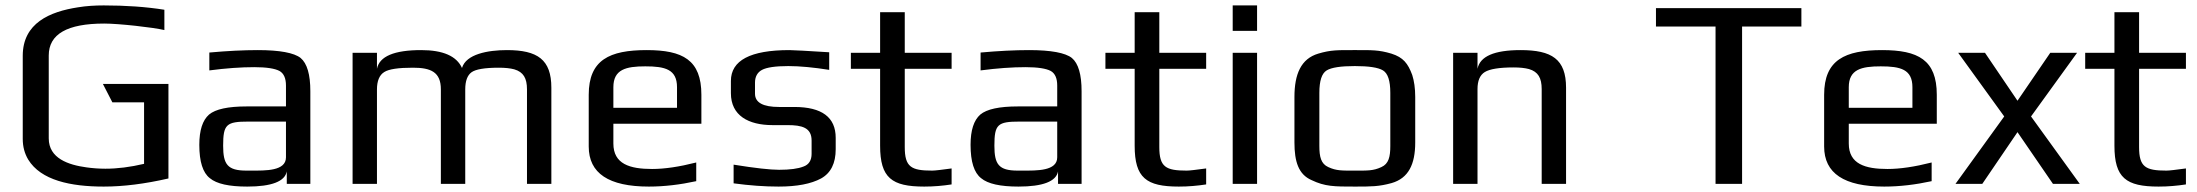

<svg xmlns="http://www.w3.org/2000/svg" viewBox="-20 -679 8112 709"><path d="M587 -568V-643C518 -654 443 -659 363 -659C330 -659 298 -657 268 -652C164 -636 64 -594 64 -473V-166C64 -137 71 -112 84 -90C131 -13 241 10 363 10C436 10 515 0 602 -20V-369H360L395 -301H512V-74C461 -62 414 -56 369 -56C344 -56 320 -58 299 -61C233 -70 160 -94 160 -168V-474C160 -553 228 -592 365 -592C418 -592 545 -578 587 -568Z M1126 0V-342C1126 -404 1114 -445 1090 -465C1066 -484 1013 -494 932 -494C879 -494 819 -491 753 -485V-419C814 -427 870 -431 919 -431C964 -431 995 -426 1012 -417C1028 -408 1036 -390 1036 -363V-286H891C822 -286 776 -276 752 -256C728 -235 716 -198 716 -144C716 -82 729 -41 755 -21C780 0 826 10 893 10C983 10 1032 -9 1039 -46V0ZM804 -141C804 -220 816 -230 897 -230H1036V-98C1036 -47 960 -49 908 -49H890C820 -49 804 -72 804 -141Z M1852 -494C1781 -494 1701 -479 1686 -428C1666 -472 1616 -494 1535 -494C1436 -494 1381 -471 1372 -425V-484H1282V0H1372V-349C1372 -380 1381 -402 1399 -413C1416 -424 1452 -429 1505 -429C1571 -429 1608 -413 1608 -349V0H1698V-349C1698 -380 1706 -401 1721 -412C1736 -423 1769 -429 1822 -429C1845 -429 1864 -427 1879 -423C1913 -413 1926 -390 1926 -349V0H2016V-355C2016 -459 1965 -494 1852 -494Z M2368 -494C2231 -494 2154 -458 2154 -329V-138C2154 -39 2228 10 2376 10C2433 10 2491 3 2551 -10V-79C2488 -63 2434 -55 2388 -55C2306 -55 2245 -73 2245 -149V-222H2570V-329C2570 -458 2501 -494 2368 -494ZM2363 -434C2436 -434 2480 -423 2480 -357V-281H2245V-357C2245 -423 2292 -434 2363 -434Z M2833 -217H2888C2941 -217 2977 -208 2977 -160V-111C2977 -87 2967 -71 2947 -64C2927 -56 2897 -52 2857 -52C2825 -52 2769 -58 2689 -71V-2C2748 6 2803 10 2855 10C2923 10 2975 0 3012 -20C3048 -40 3066 -76 3066 -128V-170C3066 -246 3015 -284 2913 -284H2857C2798 -284 2768 -300 2768 -333V-374C2768 -396 2777 -412 2794 -421C2811 -430 2843 -435 2891 -435C2934 -435 2985 -430 3042 -421V-486C2960 -491 2911 -494 2895 -494C2751 -494 2679 -456 2679 -380V-335C2679 -252 2744 -217 2833 -217Z M3321 -136V-425H3494V-484H3321V-634H3230V-484H3122V-425H3230V-141C3230 -22 3273 10 3393 10C3428 10 3462 7 3494 2V-57C3457 -52 3433 -49 3422 -49C3345 -49 3321 -62 3321 -136Z M3974 0V-342C3974 -404 3962 -445 3938 -465C3914 -484 3861 -494 3780 -494C3727 -494 3667 -491 3601 -485V-419C3662 -427 3718 -431 3767 -431C3812 -431 3843 -426 3860 -417C3876 -408 3884 -390 3884 -363V-286H3739C3670 -286 3624 -276 3600 -256C3576 -235 3564 -198 3564 -144C3564 -82 3577 -41 3603 -21C3628 0 3674 10 3741 10C3831 10 3880 -9 3887 -46V0ZM3652 -141C3652 -220 3664 -230 3745 -230H3884V-98C3884 -47 3808 -49 3756 -49H3738C3668 -49 3652 -72 3652 -141Z M4261 -136V-425H4434V-484H4261V-634H4170V-484H4062V-425H4170V-141C4170 -22 4213 10 4333 10C4368 10 4402 7 4434 2V-57C4397 -52 4373 -49 4362 -49C4285 -49 4261 -62 4261 -136Z M4622 -565V-659H4532V-565ZM4622 0V-484H4532V0Z M5206 -321C5206 -353 5202 -380 5195 -402C5179 -445 5162 -467 5118 -481C5071 -495 5046 -494 4983 -494C4920 -494 4895 -495 4848 -481C4784 -462 4760 -405 4760 -321V-153C4760 -82 4775 -35 4823 -14C4873 10 4907 10 4983 10C5044 10 5072 10 5119 -3C5181 -21 5206 -72 5206 -153ZM5114 -140C5114 -100 5108 -74 5081 -62C5051 -48 5030 -49 4983 -49C4936 -49 4915 -48 4885 -62C4858 -74 4852 -100 4852 -140V-336C4852 -381 4861 -408 4879 -419C4897 -430 4932 -435 4983 -435C5034 -435 5069 -430 5087 -419C5105 -408 5114 -381 5114 -336Z M5595 -494C5498 -494 5445 -471 5436 -425V-484H5346V0H5436V-350C5436 -381 5445 -402 5463 -413C5481 -424 5516 -430 5569 -430C5592 -430 5611 -428 5626 -424C5660 -414 5673 -391 5673 -350V0H5763V-355C5763 -461 5710 -494 5595 -494Z M6632 -581V-649H6095V-581H6315V0H6413V-581Z M6930 -494C6793 -494 6716 -458 6716 -329V-138C6716 -39 6790 10 6938 10C6995 10 7053 3 7113 -10V-79C7050 -63 6996 -55 6950 -55C6868 -55 6807 -73 6807 -149V-222H7132V-329C7132 -458 7063 -494 6930 -494ZM6925 -434C6998 -434 7042 -423 7042 -357V-281H6807V-357C6807 -423 6854 -434 6925 -434Z M7660 0 7480 -249 7650 -484H7551L7430 -307L7310 -484H7211L7381 -249L7201 0H7300L7430 -191L7561 0Z M7879 -136V-425H8052V-484H7879V-634H7788V-484H7680V-425H7788V-141C7788 -22 7831 10 7951 10C7986 10 8020 7 8052 2V-57C8015 -52 7991 -49 7980 -49C7903 -49 7879 -62 7879 -136Z"/></svg>

Font: Gamestation Text
Style: Bold
Weight: 400
Designer: Jonas Hecksher
Foundry: Jonas Hecksher, Playtypeª, e-types AS
Version: Version 1.003